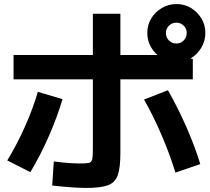

<svg xmlns="http://www.w3.org/2000/svg" viewBox="-20 -875 1040 949"><path d="M405 54Q385 54 356.5 52.5Q328 51 297 48Q266 45 238 42L246 -77Q269 -74 293 -71.5Q317 -69 338.5 -68Q360 -67 375 -67Q406 -67 419 -70Q432 -73 435.5 -87Q439 -101 439 -133V-807H575V-117Q575 -46 562 -9Q549 28 512.5 41Q476 54 405 54ZM16 -82Q64 -161 103.5 -249.5Q143 -338 167 -421L289 -385Q264 -300 223 -205.5Q182 -111 130 -24ZM847 -22Q819 -114 777.5 -210Q736 -306 692 -383L810 -429Q858 -345 900 -250Q942 -155 970 -64ZM47 -483V-603H867L933 -583V-483ZM852 -568Q813 -568 780 -587.5Q747 -607 727.5 -640Q708 -673 708 -712Q708 -752 727.5 -784Q747 -816 780 -835.5Q813 -855 852 -855Q892 -855 924 -835.5Q956 -816 975.5 -784Q995 -752 995 -712Q995 -673 975.5 -640Q956 -607 924 -587.5Q892 -568 852 -568ZM852 -660Q873 -660 888 -675Q903 -690 903 -712Q903 -733 888 -748Q873 -763 852 -763Q830 -763 815 -748Q800 -733 800 -712Q800 -690 815 -675Q830 -660 852 -660Z"/></svg>

Font: M PLUS 1 Code
Style: Bold
Weight: 700
Designer: Coji Morishita
Foundry: UNDERFOREST DESIGN
Version: Version 1.002